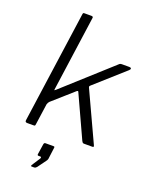

<svg xmlns="http://www.w3.org/2000/svg" viewBox="-177 -833 906 1161"><g transform="rotate(20 276.5 -252.0)"><path d="M485 -13Q488 -7 487.5 -3.5Q487 0 479 0H426Q420 0 417 -3Q414 -6 411 -12L286 -284Q283 -290 275 -283L143 -166Q139 -162 136.5 -157.5Q134 -153 132 -147L113 -13Q112 -4 110 -2Q108 0 98 0H61Q53 0 50 -3.5Q47 -7 48 -14L149 -732Q150 -739 152 -740.5Q154 -742 159 -742H205Q211 -742 213.5 -738.5Q216 -735 214 -728L147 -250Q146 -242 147.5 -242.5Q149 -243 156 -249L456 -520Q463 -527 467 -528.5Q471 -530 476 -530H525Q535 -530 537 -524.5Q539 -519 530 -511L344 -345Q340 -342 338 -339Q336 -336 338 -330L485 -13ZM175 238Q172 238 171.5 235.5Q171 233 173 229L208 175Q211 170 210 166.5Q209 163 205 163H193Q189 163 187 161Q185 159 186 153L196 87Q198 77 206 77H259Q266 77 265 84L255 161Q253 166 251 170L208 229Q204 233 200.5 235.5Q197 238 191 238Z"/></g></svg>

Font: Libre Franklin Light
Style: Italic
Weight: 300
Italic angle: -8°
Designer: Pablo Impallari, Rodrigo Fuenzalida, Nhung Nguyen
Foundry: Impallari Type
Version: Version 3.000